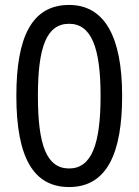

<svg xmlns="http://www.w3.org/2000/svg" viewBox="-20 -745 560 775"><path d="M473 -358C473 -595 403 -725 259 -725C108 -725 46 -595 46 -358C46 -106 117 10 259 10C412 10 473 -127 473 -358ZM133 -358C133 -553 167 -649 259 -649C349 -649 386 -552 386 -358C386 -161 349 -65 259 -65C167 -65 133 -162 133 -358Z"/></svg>

Font: Noto Sans Armenian SemiCondensed
Style: Regular
Weight: 400
Width: 4
Designer: Monotype Design Team
Foundry: Monotype Imaging Inc.
Version: Version 2.008